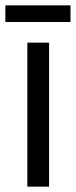

<svg xmlns="http://www.w3.org/2000/svg" viewBox="-37 -696 283 716"><path d="M146 0H65V-537H146ZM226 -676V-614H-17V-676Z"/></svg>

Font: Noto Sans Arabic ExtraCondensed
Style: Regular
Weight: 400
Width: 2
Designer: Monotype Design Team, Nadine Chahine, Nizar Qandah and Khaled Hosny
Foundry: Monotype Imaging Inc.
Version: Version 2.012